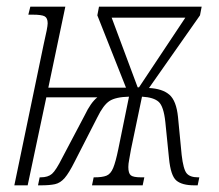

<svg xmlns="http://www.w3.org/2000/svg" viewBox="-20 -556 656 576"><path d="M111 -423Q123 -474 123 -486Q123 -502 114 -507Q105 -512 78 -512H65L71 -536H176L125 -293H358L272 -510L277 -536H585L580 -510L427 -292Q467 -290 488 -272Q509 -254 514 -205L525 -91Q530 -48 540 -36Q550 -24 574 -24H578L573 0H563Q526 0 509 -14.5Q492 -29 487 -81L476 -190Q471 -237 456 -250.5Q441 -264 406 -266L373 -108Q370 -90 367.5 -77Q365 -64 365 -55Q365 -36 372.5 -30Q380 -24 403 -24H413L408 0H256L261 -24H264Q287 -24 299.5 -29Q312 -34 319.5 -52Q327 -70 335 -109L367 -266Q327 -265 308.5 -253Q290 -241 272 -204L204 -71Q187 -37 174 -22Q161 -7 145 -3.5Q129 0 103 0H94L99 -24H102Q124 -24 136 -34.5Q148 -45 167 -83L234 -210Q252 -248 272 -264H119L63 0H23ZM393 -294H397L536 -503H315Z"/></svg>

Font: Noto Serif ExtraCondensed ExtraLight
Style: Italic
Weight: 200
Width: 2
Italic angle: -12°
Designer: Monotype Design Team
Foundry: Monotype Imaging Inc.
Version: Version 2.014; ttfautohint (v1.8.4.7-5d5b)